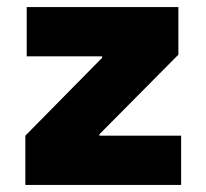

<svg xmlns="http://www.w3.org/2000/svg" viewBox="-20 -524 585 544"><path d="M51.8 -139.6 269.5 -360.4V-364.3H55.7V-503.9H485.4V-369.1L261.7 -143.6V-139.6H493.2V0H51.8Z"/></svg>

Font: Wanted Sans ExtraBold
Style: Regular
Weight: 800
Designer: Original Design by Kil Hyung-jin and Kang Hanbin, Wanted Lab, Inc; Hangeul from Source Han Sans by Jang Soo-young and Ka
Foundry: Wanted Lab, Inc.
Version: Version 1.003